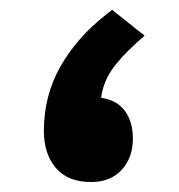

<svg xmlns="http://www.w3.org/2000/svg" viewBox="-20 -377 367 393"><path d="M258.8 -288.6Q224.6 -257.8 207.8 -232.4Q190.9 -207 187 -176.8Q220.2 -171.9 236.1 -149.4Q252 -127 252 -93.3Q252 -54.2 229 -29.3Q206.1 -4.4 166.5 -4.4Q118.7 -4.4 94.2 -33.4Q69.8 -62.5 69.8 -108.9Q69.8 -181.6 104 -241.5Q138.2 -301.3 197.8 -347.7L209.5 -356.9L221.7 -347.2L257.8 -318.4L275.9 -304.2Z"/></svg>

Font: Shabnam FD
Style: Bold
Weight: 700
Foundry: DejaVu fonts team - Redesigned by Saber Rastikerdar - Based on Vazir font
Version: Version 5.00;October 20, 2019;FontCreator 12.0.0.2547 64-bit